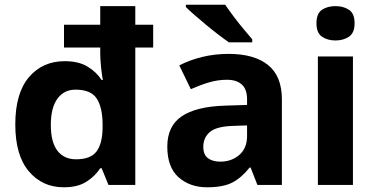

<svg xmlns="http://www.w3.org/2000/svg" viewBox="-20 -786 1598 816"><path d="M251 10Q160 10 102.5 -58Q45 -126 45 -257Q45 -390 103 -458Q161 -526 255 -526Q314 -526 352 -503Q390 -480 412 -446H417Q413 -467 409.5 -500.5Q406 -534 406 -559V-584H252V-681H406V-760H555V-681H631V-584H555V0H441L412 -71H406Q384 -37 347 -13.5Q310 10 251 10ZM303 -109Q365 -109 390 -142Q415 -175 416 -242V-256Q416 -328 391.5 -366.5Q367 -405 301 -405Q252 -405 224 -366.5Q196 -328 196 -255Q196 -182 224 -145.5Q252 -109 303 -109Z M951 -557Q1061 -557 1119.5 -509.5Q1178 -462 1178 -364V0H1074L1045 -74H1041Q1006 -30 967 -10Q928 10 860 10Q787 10 739 -32.5Q691 -75 691 -163Q691 -250 752 -291.5Q813 -333 935 -337L1030 -340V-364Q1030 -407 1007.5 -427Q985 -447 945 -447Q905 -447 867 -435.5Q829 -424 791 -407L742 -508Q786 -531 839.5 -544Q893 -557 951 -557ZM972 -251Q900 -249 872 -225Q844 -201 844 -162Q844 -128 864 -113.5Q884 -99 916 -99Q964 -99 997 -127.5Q1030 -156 1030 -208V-253ZM937 -766Q952 -744 972.5 -716.5Q993 -689 1014.5 -663.5Q1036 -638 1052 -619V-606H953Q934 -619 908.5 -638.5Q883 -658 856.5 -680Q830 -702 807 -722Q784 -742 770 -756V-766Z M1406 -760Q1439 -760 1463 -744.5Q1487 -729 1487 -687Q1487 -646 1463 -630Q1439 -614 1406 -614Q1372 -614 1348.5 -630Q1325 -646 1325 -687Q1325 -729 1348.5 -744.5Q1372 -760 1406 -760ZM1480 -546V0H1331V-546Z"/></svg>

Font: Noto Sans Bengali UI
Style: Bold
Weight: 700
Designer: Jelle Bosma - Monotype Design Team
Foundry: Monotype Imaging Inc.
Version: Version 2.003; ttfautohint (v1.8.4.7-5d5b)